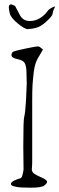

<svg xmlns="http://www.w3.org/2000/svg" viewBox="-20 -874 279 905"><path d="M238.3 -843.3Q239.3 -842.8 239.3 -840.8Q239.3 -840.8 238.3 -840.3Q238.3 -838.9 233.4 -829.1Q229 -819.8 228 -809.1Q227.1 -798.8 199.7 -773.4Q172.4 -748.5 151.4 -743.2Q130.9 -737.3 113.3 -737.3L112.3 -736.3Q96.2 -736.3 63.5 -763.7Q30.3 -791 25.9 -811.5Q21.5 -832 21.5 -839.4Q21.5 -847.2 24.9 -850.1Q28.8 -853 32.2 -854Q32.2 -854 50.8 -846.2Q50.8 -846.2 74.7 -801.3Q89.4 -774.9 121.1 -774.9Q147.5 -774.9 170.9 -790Q191.4 -803.2 204.6 -822.3Q211.9 -833 232.9 -841.8Q237.8 -843.8 238.3 -843.3ZM202.1 -17.6Q202.1 -10.7 189.5 0Q176.8 10.7 125.5 10.7Q74.2 10.7 56.6 6.8Q39.1 2.9 35.2 0L31.2 -5.9Q31.2 -15.6 48.3 -23.4Q65.4 -31.2 71.3 -32.2Q77.1 -33.2 80.6 -37.1Q84 -41 85.9 -49.3Q87.9 -57.6 89.8 -66.4Q91.8 -74.2 90.8 -89.8L89.8 -183.6Q89.8 -309.6 94.2 -323.7Q98.6 -337.9 102.5 -398.4L106.4 -488.3L105.5 -490.2Q105.5 -490.2 105.5 -504.9Q105.5 -518.6 104.5 -540.5Q103.5 -562.5 96.7 -576.2Q89.8 -589.8 62.5 -595.2Q35.2 -600.6 34.2 -613.3V-616.2Q35.2 -627.9 45.4 -631.8Q55.7 -635.7 102.5 -645.5Q149.4 -655.3 157.7 -655.3Q166 -655.3 173.8 -647.5L182.6 -640.6L159.2 -600.6Q144.5 -576.2 139.6 -537.6Q134.8 -499 133.3 -472.7Q131.8 -446.3 131.8 -399.4V-127.9Q131.8 -94.7 130.9 -87.9L129.9 -76.2Q129.9 -64.5 139.6 -56.6Q149.4 -48.8 174.3 -38.1Q199.2 -27.3 201.2 -19.5Z"/></svg>

Font: Drukaatie burti
Style: Thin
Weight: 100
Version: Version 0.14